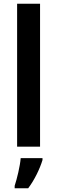

<svg xmlns="http://www.w3.org/2000/svg" viewBox="-20 -780 303 1021"><path d="M193 0V-760H71V0ZM206 71V61H90C87 102 70 172 58 208V221H130C164 176 192 117 206 71Z"/></svg>

Font: Noto Sans Lao Looped SemiCondensed SemiBold
Style: Regular
Weight: 600
Width: 4
Designer: Mark Frömberg, Ben Mitchell
Foundry: The Fontpad Ltd
Version: Version 1.002